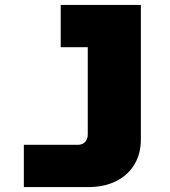

<svg xmlns="http://www.w3.org/2000/svg" viewBox="-20 -583 690 781"><path d="M553 -563V-16Q553 43 526.5 86.5Q500 130 452 154Q404 178 339 178H77V6H297Q315 6 326 -5.5Q337 -17 337 -36V-563ZM227 -391V-563H365V-391Z"/></svg>

Font: Azeret Mono Thin Black
Style: Regular
Weight: 900
Version: Version 1.002